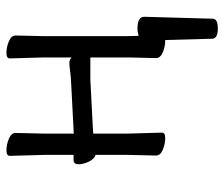

<svg xmlns="http://www.w3.org/2000/svg" viewBox="-70 -454 695 595"><g transform="rotate(-90 277.5 -156.5)"><path d="M455 155 451 8H449Q431 8 413 0.5Q395 -7 395 -20L397 -108V-224H328L174 -216L161 -215V-108L164 -2Q164 8 146.5 8Q129 8 111 0.5Q93 -7 93 -20L95 -108V-208Q83 -211 74.5 -228Q66 -245 66 -260.5Q66 -276 79 -276H95V-367L92 -474Q92 -484 109.5 -484Q127 -484 145 -476.5Q163 -469 163 -456L161 -367V-275Q164 -276 168 -276H173L327 -284Q342 -285 356.5 -287Q371 -289 380.5 -289Q390 -289 397 -282V-367L394 -474Q394 -484 411.5 -484Q429 -484 447 -476.5Q465 -469 465 -456L463 -367V-108L464 -74Q475 -78 486 -78Q523 -78 523 -57V-56L517 155Q517 171 487 171Q457 171 455 155Z"/></g></svg>

Font: LXGW WenKai TC
Style: Regular
Weight: 400
Designer: LXGW / Fontworks Inc.
Foundry: LXGW / Fontworks Inc.
Version: Version 1.330